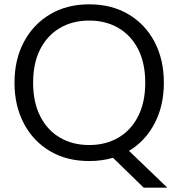

<svg xmlns="http://www.w3.org/2000/svg" viewBox="-20 -732 829 887"><path d="M392 12Q289 12 211.5 -33.5Q134 -79 90.5 -161Q47 -243 47 -350Q47 -457 90.5 -538.5Q134 -620 211.5 -666Q289 -712 392 -712Q496 -712 573.5 -666Q651 -620 694 -538.5Q737 -457 737 -350Q737 -243 694 -161.5Q651 -80 576 -35L753 135H644L502 -3Q451 12 392 12ZM392 -62Q469 -62 527.5 -96.5Q586 -131 618.5 -195.5Q651 -260 651 -350Q651 -440 618.5 -504Q586 -568 527.5 -602.5Q469 -637 392 -637Q315 -637 256.5 -602.5Q198 -568 165.5 -504Q133 -440 133 -350Q133 -260 165.5 -195.5Q198 -131 256.5 -96.5Q315 -62 392 -62Z"/></svg>

Font: Firefly Display
Style: Regular
Weight: 400
Designer: Colophon Foundry, Jonny Pinhorn
Foundry: Colophon Foundry
Version: Version 1.200; ttfautohint (v1.8.3)